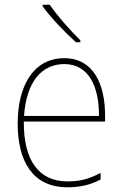

<svg xmlns="http://www.w3.org/2000/svg" viewBox="-20 -785 521 815"><path d="M191 -765H161V-758C195 -711 255 -648 302 -606H321V-614C278 -656 223 -718 191 -765ZM253 -538C119 -538 55 -416 55 -261C55 -100 119 10 266 10C322 10 365 -1 407 -23V-51C355 -24 319 -15 266 -15C144 -15 80 -105 81 -269H426V-295C426 -427 377 -538 253 -538ZM253 -513C355 -513 401 -420 400 -293H82C92 -438 157 -513 253 -513Z"/></svg>

Font: Noto Sans Devanagari SemiCondensed Thin
Style: Regular
Weight: 100
Width: 4
Designer: Jelle Bosma - Monotype Design Team
Foundry: Monotype Imaging Inc.
Version: Version 2.004